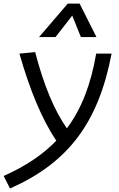

<svg xmlns="http://www.w3.org/2000/svg" viewBox="-55 -815 661 1065"><path d="M0.5 230.5C324.2 87.4 490.7 -134.8 564 -517.6H478.5C449.2 -346.7 397.5 -211.9 315.9 -103C245.6 -203.6 187.5 -343.3 140.1 -525.9L52.7 -517.6C109.9 -317.4 177.2 -153.3 257.3 -34.7C181.6 43.9 85.4 107.4 -34.7 161.1ZM386.7 -794.9H320.8L161.6 -609.4H252.9L345.7 -728.5L393.6 -609.4H480Z"/></svg>

Font: Cascadia Code SemiLight
Style: Italic
Weight: 350
Italic angle: -10°
Monospace: yes
Designer: Aaron Bell
Foundry: Saja Typeworks
Version: Version 2404.023